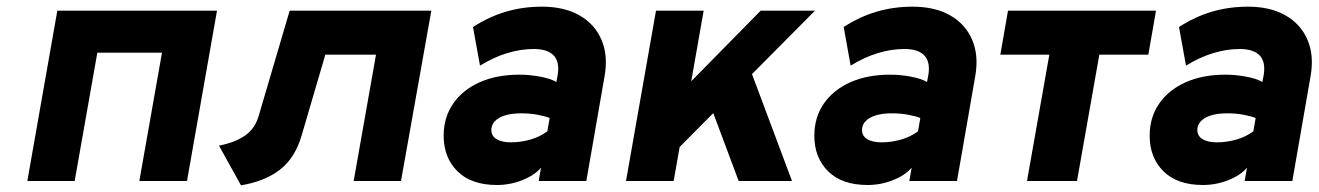

<svg xmlns="http://www.w3.org/2000/svg" viewBox="-20 -543 3956 576"><path d="M62 0 152 -511H631L541 0H398L466 -385H272L204 0Z M703 13 637 -106Q686.5 -116 715.8 -136.8Q745 -157.5 756 -195L849 -511H1274L1183 0H1041L1108 -379H956L885 -137Q865.5 -69.5 820.2 -34.2Q775 1 703 13Z M1471 12Q1394 12 1352.5 -29Q1311 -70 1311 -136Q1311 -191 1339.5 -232.2Q1368 -273.5 1419 -296.2Q1470 -319 1538 -319Q1569 -319 1600.8 -313Q1632.5 -307 1649 -297L1652 -312Q1660.5 -354 1642.5 -375Q1624.5 -396 1581 -396Q1542 -396 1501 -383.5Q1460 -371 1420 -346L1399 -462Q1447 -493 1498 -508Q1549 -523 1606 -523Q1672.5 -523 1718.2 -497Q1764 -471 1784.2 -424.2Q1804.5 -377.5 1794 -316L1739 0H1596L1603 -40Q1583.5 -17 1546.8 -2.5Q1510 12 1471 12ZM1513 -116Q1541.5 -116 1570.2 -124Q1599 -132 1622 -149L1629 -189Q1615 -194.5 1592.5 -198.8Q1570 -203 1543 -203Q1515 -203 1495 -196.8Q1475 -190.5 1464.5 -179.2Q1454 -168 1454 -153Q1454 -135 1469.8 -125.5Q1485.5 -116 1513 -116Z M1995 -78 2025 -270 2262 -511H2425ZM1858 0 1948 -511H2091L2001 0ZM2196 0 2101 -254 2216 -374 2356 0Z M2583 12Q2506 12 2464.5 -29Q2423 -70 2423 -136Q2423 -191 2451.5 -232.2Q2480 -273.5 2531 -296.2Q2582 -319 2650 -319Q2681 -319 2712.8 -313Q2744.5 -307 2761 -297L2764 -312Q2772.5 -354 2754.5 -375Q2736.5 -396 2693 -396Q2654 -396 2613 -383.5Q2572 -371 2532 -346L2511 -462Q2559 -493 2610 -508Q2661 -523 2718 -523Q2784.5 -523 2830.2 -497Q2876 -471 2896.2 -424.2Q2916.5 -377.5 2906 -316L2851 0H2708L2715 -40Q2695.5 -17 2658.8 -2.5Q2622 12 2583 12ZM2625 -116Q2653.5 -116 2682.2 -124Q2711 -132 2734 -149L2741 -189Q2727 -194.5 2704.5 -198.8Q2682 -203 2655 -203Q2627 -203 2607 -196.8Q2587 -190.5 2576.5 -179.2Q2566 -168 2566 -153Q2566 -135 2581.8 -125.5Q2597.5 -116 2625 -116Z M3061 0 3128 -379H2981L3004 -511H3448L3425 -379H3278L3211 0Z M3589 12Q3512 12 3470.5 -29Q3429 -70 3429 -136Q3429 -191 3457.5 -232.2Q3486 -273.5 3537 -296.2Q3588 -319 3656 -319Q3687 -319 3718.8 -313Q3750.5 -307 3767 -297L3770 -312Q3778.5 -354 3760.5 -375Q3742.5 -396 3699 -396Q3660 -396 3619 -383.5Q3578 -371 3538 -346L3517 -462Q3565 -493 3616 -508Q3667 -523 3724 -523Q3790.5 -523 3836.2 -497Q3882 -471 3902.2 -424.2Q3922.5 -377.5 3912 -316L3857 0H3714L3721 -40Q3701.5 -17 3664.8 -2.5Q3628 12 3589 12ZM3631 -116Q3659.5 -116 3688.2 -124Q3717 -132 3740 -149L3747 -189Q3733 -194.5 3710.5 -198.8Q3688 -203 3661 -203Q3633 -203 3613 -196.8Q3593 -190.5 3582.5 -179.2Q3572 -168 3572 -153Q3572 -135 3587.8 -125.5Q3603.5 -116 3631 -116Z"/></svg>

Font: Overpass Black
Style: Italic
Weight: 900
Italic angle: -10°
Designer: Delve Withrington, Dave Bailey, Thomas Jockin
Foundry: Delve Fonts LLC
Version: Version 4.000